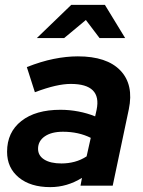

<svg xmlns="http://www.w3.org/2000/svg" viewBox="-20 -761 585 787"><path d="M186 6Q105 6 57 -33.5Q9 -73 9 -139Q9 -219 67.5 -265Q126 -311 228 -311Q265 -311 301.5 -304Q338 -297 370 -284L376 -311Q398 -417 270 -417Q242 -417 206.5 -409Q171 -401 123 -383L90 -486Q148 -509 200 -519.5Q252 -530 299 -530Q418 -530 473.5 -472Q529 -414 508 -313L442 0H310L316 -32Q255 6 186 6ZM232 -91Q260 -91 286 -98Q312 -105 335 -120L352 -196Q302 -221 238 -221Q191 -221 163.5 -202Q136 -183 136 -151Q136 -123 161.5 -107Q187 -91 232 -91ZM131 -605 272 -741H410L493 -605H388L332 -679L243 -605Z"/></svg>

Font: Red Hat Display
Style: Bold Italic
Weight: 700
Italic angle: -12°
Designer: Pentagram, MCKL
Foundry: Pentagram, MCKL
Version: Version 1.023; ttfautohint (v1.8.3)